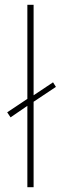

<svg xmlns="http://www.w3.org/2000/svg" viewBox="-20 -780 253 800"><path d="M94 0V-339L24 -291L10 -312L94 -368V-760H120V-383L201 -437L213 -418L120 -356V0Z"/></svg>

Font: Noto Sans Sinhala UI Thin
Style: Regular
Weight: 100
Designer: Jelle Bosma - Monotype Design Team
Foundry: Monotype Imaging Inc.
Version: Version 2.006; ttfautohint (v1.8.4.7-5d5b)